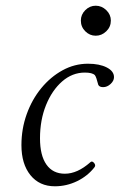

<svg xmlns="http://www.w3.org/2000/svg" viewBox="-20 -639 419 672"><path d="M172 13Q118 13 86.5 -26Q55 -65 55 -131Q55 -188 73.5 -239.5Q92 -291 124.5 -330.5Q157 -370 199 -393Q241 -416 288 -416Q328 -416 353.5 -403Q379 -390 379 -369Q379 -356 367 -345Q355 -334 341 -334Q328 -334 324 -342Q317 -370 312 -376Q303 -385 277 -385Q233 -385 197.5 -354Q162 -323 141 -271Q120 -219 120 -155Q120 -95 142.5 -63Q165 -31 207 -31Q251 -31 296 -71Q302 -77 309 -69Q316 -61 311 -54Q287 -23 250 -5Q213 13 172 13ZM315 -514Q294 -514 278.5 -529.5Q263 -545 263 -567Q263 -588 278.5 -603.5Q294 -619 315 -619Q336 -619 352 -603.5Q368 -588 368 -567Q368 -545 352 -529.5Q336 -514 315 -514Z"/></svg>

Font: Junicode SmExp
Style: Italic
Weight: 400
Width: 6
Italic angle: -11°
Designer: Peter S. Baker
Version: Version 2.205; ttfautohint (v1.8.4)